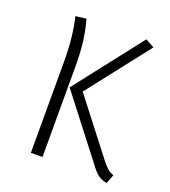

<svg xmlns="http://www.w3.org/2000/svg" viewBox="-106 -611 618 699"><g transform="rotate(20 203.0 -261.5)"><path d="M190 -274 351 -66Q365 -48 375.5 -39Q386 -30 399 -26L386 9Q365 6 350.5 -5.5Q336 -17 318 -42L140 -272L343 -532L377 -513ZM134 -356V0H89V-355Q89 -449 71 -523L112 -528Q134 -454 134 -356Z"/></g></svg>

Font: Fira Sans Extra Condensed ExtraLight
Style: Regular
Weight: 275
Width: 1
Designer: Carrois Corporate & Edenspiekermann AG
Foundry: Carrois Corporate GbR & Edenspiekermann AG
Version: Version 4.203